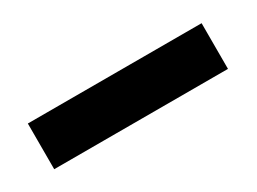

<svg xmlns="http://www.w3.org/2000/svg" viewBox="-23 -829 440 329"><g transform="rotate(-30 196.5 -664.0)"><path d="M368.2 -619.1H24.4V-709.5H368.2Z"/></g></svg>

Font: Heebo Black
Style: Regular
Weight: 900
Designer: Oded Ezer
Foundry: Ezer Type House
Version: Version 3.100